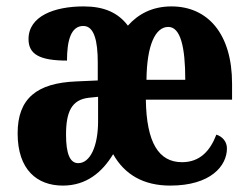

<svg xmlns="http://www.w3.org/2000/svg" viewBox="-20 -569 776 599"><path d="M176 10C250 10 299 -32 333 -88C369 -24 428 10 511 10C638 10 688 -52 688 -106C688 -127 674 -143 655 -149C636 -99 604 -63 548 -63C475 -63 437 -124 435 -258H704V-308C704 -465 627 -549 515 -549C455 -549 411 -525 379 -489C348 -530 304 -549 241 -549C150 -549 69 -519 69 -447C69 -400 103 -380 189 -380C189 -442 201 -488 240 -488C274 -488 285 -441 285 -374V-318L218 -315C95 -310 35 -262 35 -153C35 -39 96 10 176 10ZM558 -320H437C438 -429 465 -485 505 -485C543 -485 558 -423 558 -320ZM224 -60C198 -60 186 -90 186 -149C186 -221 204 -258 257 -264L286 -267V-191C286 -112 261 -60 224 -60Z"/></svg>

Font: Noto Serif Hebrew ExtraCondensed ExtraBold
Style: Regular
Weight: 800
Width: 2
Designer: Monotype Design Team
Foundry: Monotype Imaging Inc.
Version: Version 2.004